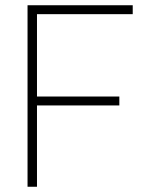

<svg xmlns="http://www.w3.org/2000/svg" viewBox="-20 -712 576 732"><path d="M121 0V-310H435V-344H121V-658H486V-692H85V0Z"/></svg>

Font: RazerF5 Thin
Style: Regular
Weight: 250
Foundry: Razer Inc.
Version: Version 2